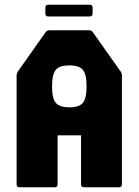

<svg xmlns="http://www.w3.org/2000/svg" viewBox="-20 -795 588 815"><path d="M63 0Q50.5 0 50.5 -12.5V-476Q50.5 -483 55.5 -491L174 -659Q179.5 -666.5 190 -666.5H357.5Q368.5 -666.5 373.5 -659L492.5 -491Q497.5 -484 497.5 -476V-12.5Q497.5 0 485 0H336.5Q324 0 324 -12.5V-220.5H224.5V-12.5Q224.5 0 212 0ZM274 -339.5Q316 -339.5 331.8 -358.5Q347.5 -377.5 347.5 -428.5Q347.5 -479.5 331.8 -498.5Q316 -517.5 274 -517.5Q232.5 -517.5 216.8 -498.5Q201 -479.5 201 -428.5Q201 -377.5 216.8 -358.5Q232.5 -339.5 274 -339.5ZM185 -725Q172.5 -725 172.5 -737.5V-762.5Q172.5 -775 185 -775H360.5Q373 -775 373 -762.5V-737.5Q373 -725 360.5 -725Z"/></svg>

Font: Jaro 24pt
Style: Regular
Weight: 400
Designer: Agyei Archer, Celine Hurka, Mirko Velimirović
Version: Version 1.000